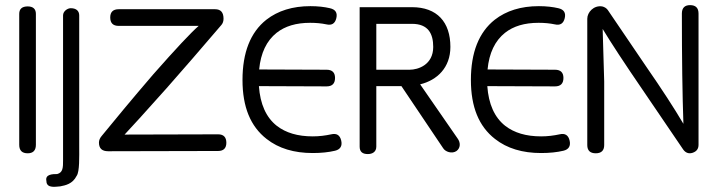

<svg xmlns="http://www.w3.org/2000/svg" viewBox="-20 -592 2793 749"><path d="M120 -538C120 -557 109 -567 88 -567C66 -567 55 -557 55 -538V-27C55 -5 66 6 88 6C109 6 120 -5 120 -27Z M289 -203V-532C289 -548 279 -560 256 -560C243 -560 226 -548 226 -532V-198C226 -16 226 33 226 33C226 61 226 81 203 87C187 87 155 87 161 114C161 146 203 135 215 135C235 131 263 126 279 94C291 78 289 17 289 -20Z M863 -35C863 -57 852 -68 831 -68L466 -67C490 -92 545 -153 630 -248C691 -317 762 -399 844 -495C849 -501 852 -509 852 -519C852 -544 841 -556 819 -556H443C421 -556 410 -545 410 -524C410 -502 421 -491 443 -491H755C726 -466 666 -402 577 -301C492 -202 426 -122 377 -62C370 -54 366 -45 366 -36C366 -13 378 -2 402 -2L831 -3C852 -3 863 -14 863 -35Z M1311 -44C1306 -65 1293 -73 1272 -68C1249 -63 1225 -60 1200 -60C1141 -60 1095 -74 1060 -101C1018 -134 995 -186 990 -256L1254 -255C1276 -255 1287 -266 1287 -288C1287 -309 1276 -320 1254 -320L991 -321C997 -385 1020 -433 1059 -464C1092 -490 1135 -503 1190 -503C1213 -503 1234 -501 1253 -497C1274 -492 1287 -500 1292 -521C1297 -542 1289 -555 1267 -560C1246 -565 1220 -568 1191 -568C1121 -568 1064 -550 1019 -515C957 -466 926 -387 926 -280C926 -175 957 -99 1020 -50C1067 -13 1127 5 1200 5C1233 5 1262 2 1287 -4C1308 -9 1316 -23 1311 -44Z M1765 -52 1619 -263C1685 -279 1737 -328 1737 -409C1737 -506 1685 -564 1587 -564H1383V-531V-20C1383 1 1395 9 1415 9C1432 9 1448 1 1448 -20V-256H1546L1708 -15C1717 1 1744 9 1761 -3C1777 -15 1777 -36 1765 -52ZM1448 -499H1587C1651 -499 1670 -460 1670 -409C1670 -339 1611 -320 1578 -320H1448Z M2202 -44C2197 -65 2184 -73 2163 -68C2140 -63 2116 -60 2091 -60C2032 -60 1986 -74 1951 -101C1909 -134 1886 -186 1881 -256L2145 -255C2167 -255 2178 -266 2178 -288C2178 -309 2167 -320 2145 -320L1882 -321C1888 -385 1911 -433 1950 -464C1983 -490 2026 -503 2081 -503C2104 -503 2125 -501 2144 -497C2165 -492 2178 -500 2183 -521C2188 -542 2180 -555 2158 -560C2137 -565 2111 -568 2082 -568C2012 -568 1955 -550 1910 -515C1848 -466 1817 -387 1817 -280C1817 -175 1848 -99 1911 -50C1958 -13 2018 5 2091 5C2124 5 2153 2 2178 -4C2199 -9 2207 -23 2202 -44Z M2705 -539C2705 -561 2694 -572 2672 -572C2651 -572 2640 -561 2640 -539C2640 -366 2642 -223 2646 -109C2610 -170 2562 -244 2501 -332L2351 -553C2346 -560 2338 -565 2329 -567C2296 -572 2271 -544 2271 -519V-26C2271 -5 2282 6 2304 6C2326 6 2337 -5 2337 -26V-274L2331 -479C2363 -426 2416 -345 2490 -237L2645 -9C2654 4 2667 9 2682 4C2697 -1 2705 -11 2705 -27Z"/></svg>

Font: GFS Philostratos
Style: Regular
Weight: 400
Designer: George D. Matthiopoulos
Foundry: George D. Matthiopoulos
Version: Version 1.000